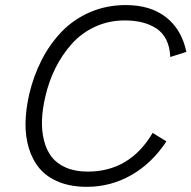

<svg xmlns="http://www.w3.org/2000/svg" viewBox="-20 -721 749 751"><path d="M319.8 9.8Q257.8 9.8 210.9 -9Q164.1 -27.8 135.7 -61Q107.4 -94.2 93.3 -139.9Q79.1 -185.5 79.8 -239Q80.6 -292.5 94.2 -352.1Q111.3 -424.8 143.3 -487.1Q175.3 -549.3 221.9 -597.7Q268.6 -646 332.8 -673.6Q397 -701.2 472.2 -701.2Q568.4 -701.2 629.4 -653.6Q690.4 -606 709 -518.1L646 -498Q644.5 -537.1 630.4 -565.4Q616.2 -593.8 591.3 -609.9Q566.4 -626 535.9 -633.5Q505.4 -641.1 467.8 -641.1Q405.8 -641.1 352.5 -616.7Q299.3 -592.3 261.2 -549.8Q223.1 -507.3 197 -455.1Q170.9 -402.8 157.2 -342.8Q146 -294.9 144.3 -252.4Q142.6 -210 151.9 -172.4Q161.1 -134.8 181.6 -107.9Q202.1 -81.1 238 -65.4Q273.9 -49.8 323.2 -49.8Q487.8 -49.8 577.1 -201.2L630.9 -168Q573.7 -81.5 493.2 -35.9Q412.6 9.8 319.8 9.8Z"/></svg>

Font: HK Grotesk Light Italic
Style: Regular
Weight: 300
Italic angle: -13°
Designer: Alfredo Marco Pradil and Stefan Peev
Foundry: Hanken Design Co.
Version: Version 1.000;PS 001.000;hotconv 1.0.88;makeotf.lib2.5.64775